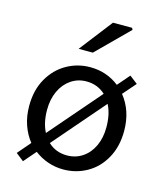

<svg xmlns="http://www.w3.org/2000/svg" viewBox="-121 -899 878 1018"><g transform="rotate(15 317.5 -390.5)"><path d="M159 -41 101 26 58 -8 119 -79Q90 -115 73.5 -162.5Q57 -210 57 -267Q57 -353 93 -416.5Q129 -480 188.5 -514Q248 -548 318 -548Q408 -548 477 -494L534 -560L578 -526L516 -455Q578 -378 578 -267Q578 -182 542.5 -118Q507 -54 447.5 -20.5Q388 13 318 13Q274 13 233.5 -1Q193 -15 159 -41ZM482 -262Q482 -334 456 -384L214 -104Q256 -64 318 -64Q365 -64 402.5 -89Q440 -114 461 -159Q482 -204 482 -262ZM180 -150 422 -430Q379 -470 318 -470Q271 -470 233.5 -444.5Q196 -419 175 -374Q154 -329 154 -271Q154 -200 180 -150ZM372 -807H477L482 -797L310 -626H232Z"/></g></svg>

Font: Nebula Sans Medium
Style: Regular
Weight: 500
Designer: Paul D. Hunt for Adobe (as Source Sans)
Foundry: Nebula Entertainment & Broadcasting LLC
Version: Version 1.010